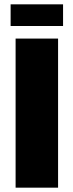

<svg xmlns="http://www.w3.org/2000/svg" viewBox="-20 -866 339 886"><path d="M52 0V-688H248V0ZM29 -746V-846H271V-746Z"/></svg>

Font: Archivo Condensed Black
Style: Regular
Weight: 900
Width: 3
Designer: Hector Gatti
Foundry: Omnibus-Type
Version: Version 2.001